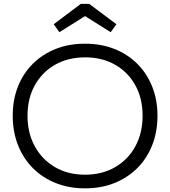

<svg xmlns="http://www.w3.org/2000/svg" viewBox="-20 -996 909 1026"><path d="M434.5 10.5Q349 10.5 278 -17.8Q207 -46 155.5 -97.8Q104 -149.5 76 -220.8Q48 -292 48 -378Q48 -463 76 -533.5Q104 -604 155.5 -655.2Q207 -706.5 277.8 -734.5Q348.5 -762.5 434.5 -762.5Q520.5 -762.5 591.2 -734.5Q662 -706.5 713.5 -655.2Q765 -604 793.2 -533.5Q821.5 -463 821.5 -378Q821.5 -292 793.5 -220.8Q765.5 -149.5 713.8 -97.8Q662 -46 591.2 -17.8Q520.5 10.5 434.5 10.5ZM434.5 -62.5Q526 -62.5 595.2 -102.8Q664.5 -143 703.2 -214Q742 -285 742 -378Q742 -470 703.2 -540.2Q664.5 -610.5 595.2 -650Q526 -689.5 434.5 -689.5Q343.5 -689.5 274.2 -650Q205 -610.5 166 -540.2Q127 -470 127 -378Q127 -285 166 -214Q205 -143 274 -102.8Q343 -62.5 434.5 -62.5ZM456.5 -975.5 602 -866.5 571.5 -824 434.5 -910 297.5 -824 267 -866.5 412 -975.5Z"/></svg>

Font: Hepta Slab ExtraLight
Style: Regular
Weight: 400
Version: Version 1.102